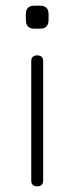

<svg xmlns="http://www.w3.org/2000/svg" viewBox="-20 -656 262 676"><path d="M101 -555Q71 -555 71 -586V-606Q71 -636 101 -636H121Q151 -636 151 -606V-586Q151 -555 121 -555ZM90 -21V-440Q90 -461 111 -461Q132 -461 132 -440V-21Q132 0 111 0Q90 0 90 -21Z"/></svg>

Font: Jura Light
Style: Regular
Weight: 300
Designer: Daniel Johnson, Alexei Vanyashin
Foundry: Daniel Johnson
Version: Version 5.103